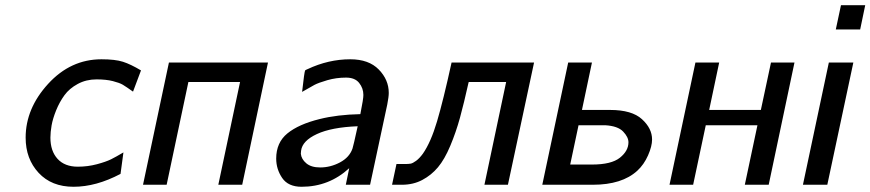

<svg xmlns="http://www.w3.org/2000/svg" viewBox="-20 -714 3364 742"><path d="M79.1 -182.1Q79.1 -294.9 166 -389.9Q252.9 -484.9 372.1 -484.9Q425.3 -484.9 455.1 -475.3Q484.9 -465.8 524.9 -441.9L494.1 -359.9Q467.3 -378.9 454.6 -386.5Q441.9 -394 416 -400.6Q390.1 -407.2 353 -407.2Q313 -407.2 280.5 -389.6Q248 -372.1 229 -345.9Q210 -319.8 197 -287.8Q184.1 -255.9 179.4 -229.5Q174.8 -203.1 174.8 -182.1Q174.8 -130.4 202.4 -100.1Q230 -69.8 280.8 -69.8Q318.8 -69.8 354.5 -79.3Q390.1 -88.9 409.2 -98.4Q428.2 -107.9 457 -125L445.8 -42Q351.6 7.8 264.2 7.8Q179.2 7.8 129.2 -46.1Q79.1 -100.1 79.1 -182.1Z M532.7 0 632.8 -472.2H1015.6L916 0H823.7L907.7 -397H708L624 0Z M1047.4 -101.1Q1047.4 -163.1 1090.8 -198.5Q1134.3 -233.9 1215.3 -253.9Q1283.2 -271 1372.6 -272.9Q1384.8 -334 1384.3 -347.2Q1384.3 -373 1367.9 -393.6Q1351.6 -414.1 1317.4 -414.1Q1279.3 -414.1 1244.9 -404.1Q1210.4 -394 1195.3 -386Q1180.2 -377.9 1147.5 -358.9Q1156.2 -437 1159.2 -441.9Q1161.1 -443.8 1168.5 -446.8Q1249.5 -484.9 1333.5 -484.9Q1405.3 -484.9 1443.8 -445.3Q1482.4 -405.8 1482.4 -355Q1482.4 -339.8 1476.6 -310.1L1410.2 0H1316.4L1329.6 -64Q1251.5 7.8 1145.5 7.8Q1093.8 7.8 1070.6 -26.1Q1047.4 -60.1 1047.4 -101.1ZM1142.6 -120.1Q1144.5 -99.1 1163.6 -83Q1182.6 -66.9 1217.3 -66.9Q1257.3 -66.9 1293.9 -86.4Q1330.6 -106 1342.3 -140.1Q1345.2 -147.9 1362.3 -226.1Q1261.2 -222.2 1204.8 -196Q1148.4 -169.9 1143.6 -131.8Z M1495.1 0 1512.2 -80.1H1544.9Q1558.1 -80.1 1566.7 -81.5Q1575.2 -83 1588.1 -92.5Q1601.1 -102.1 1614.3 -120.1Q1645 -164.1 1668.9 -244.6Q1692.9 -325.2 1725.1 -472.2H2043.9L1942.9 0H1852.1L1936 -397H1792L1791 -396Q1772.9 -314.9 1757.6 -259Q1742.2 -203.1 1720.2 -150.6Q1698.2 -98.1 1672.6 -67.6Q1647 -37.1 1612.1 -18.6Q1577.1 0 1533.2 0Z M2075.7 0 2175.8 -472.2H2267.6L2229 -289.1H2337.9Q2421.9 -289.1 2460.9 -253.4Q2500 -217.8 2500 -174.8Q2500 -148.9 2484.4 -113.5Q2468.8 -78.1 2442.9 -54.2Q2383.8 0 2271 0ZM2183.6 -78.1H2267.6Q2342.8 -78.1 2375.7 -104.5Q2408.7 -130.9 2408.7 -164.1Q2408.7 -184.1 2388.2 -205.6Q2367.7 -227.1 2318.8 -230H2215.8Z M2567.4 0 2667.5 -472.2H2759.3L2720.7 -289.1H2920.4L2959.5 -472.2H3050.3L2950.7 0H2858.4L2907.2 -230H2707.5L2658.7 0Z M3083 0 3183.1 -472.2H3277.8L3177.2 0ZM3210 -600.1 3230 -693.8H3323.7L3304.2 -600.1Z"/></svg>

Font: CMU Bright
Style: SemiBoldOblique
Weight: 600
Italic angle: -12°
Version: Version 0.7.0